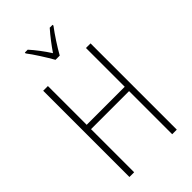

<svg xmlns="http://www.w3.org/2000/svg" viewBox="-281 -1036 1124 1124"><g transform="rotate(-45 280.5 -474.0)"><path d="M263 -791H298C323 -836 364 -899 396 -941V-948H372C337 -908 309 -871 280 -829C254 -870 219 -916 190 -948H166V-941C194 -905 237 -837 263 -791ZM476 0V-714H438V-393H123V-714H84V0H123V-357H438V0Z"/></g></svg>

Font: Noto Sans Condensed ExtraLight
Style: Regular
Weight: 200
Width: 3
Designer: Monotype Design Team
Foundry: Monotype Imaging Inc.
Version: Version 2.013